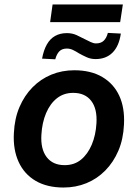

<svg xmlns="http://www.w3.org/2000/svg" viewBox="-20 -828 616 858"><path d="M264 10Q190 10 139 -20Q88 -50 63 -105Q38 -160 42 -233Q45 -298 67 -349.5Q89 -401 125.5 -438Q162 -475 209.5 -494.5Q257 -514 312 -514Q386 -514 437 -484Q488 -454 513 -400Q538 -346 534 -271Q531 -206 509 -154.5Q487 -103 450.5 -66Q414 -29 366.5 -9.5Q319 10 264 10ZM269 -90Q312 -90 342 -114.5Q372 -139 390 -181.5Q408 -224 411 -277Q415 -342 387.5 -377.5Q360 -413 307 -413Q265 -413 234.5 -389Q204 -365 186 -322.5Q168 -280 165 -226Q161 -162 188.5 -126Q216 -90 269 -90ZM204 -729 215 -808H529L517 -729ZM227 -563 168 -566Q175 -604 189.5 -629.5Q204 -655 226.5 -667.5Q249 -680 279 -680Q303 -680 322.5 -671Q342 -662 359 -653Q373 -646 385.5 -640Q398 -634 409 -634Q431 -634 443.5 -646Q456 -658 462 -681L520 -678Q512 -622 483 -593Q454 -564 407 -564Q386 -564 368 -572Q350 -580 334 -589Q320 -598 306.5 -604.5Q293 -611 279 -611Q257 -611 245 -598.5Q233 -586 227 -563Z"/></svg>

Font: Nunitoga
Style: Bold Italic
Weight: 700
Italic angle: -9°
Designer: Vernon Adams
Foundry: Vernon Adams
Version: Version 1.0